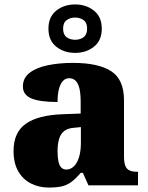

<svg xmlns="http://www.w3.org/2000/svg" viewBox="-20 -834 666 864"><path d="M199 10Q156 10 120 -8Q84 -26 62.5 -62.5Q41 -99 41 -155Q41 -238 96 -277Q151 -316 262 -320L343 -323V-375Q343 -412 337.5 -435.5Q332 -459 320.5 -470.5Q309 -482 291 -482Q275 -482 263.5 -470Q252 -458 245.5 -434.5Q239 -411 239 -375Q160 -375 121.5 -391Q83 -407 83 -445Q83 -483 113.5 -506.5Q144 -530 195.5 -540.5Q247 -551 308 -551Q423 -551 480.5 -513.5Q538 -476 538 -383V-131Q538 -104 543.5 -89Q549 -74 562 -67.5Q575 -61 597 -61H601V0H378L353 -56H343Q321 -30 301.5 -15.5Q282 -1 258.5 4.5Q235 10 199 10ZM278 -71Q298 -71 313 -86Q328 -101 336 -128Q344 -155 344 -191V-262L313 -259Q285 -257 269 -244.5Q253 -232 246 -209Q239 -186 239 -152Q239 -126 243 -107.5Q247 -89 256 -80Q265 -71 278 -71ZM318 -596Q268 -596 233 -624Q198 -652 198 -705Q198 -758 233 -786Q268 -814 318 -814Q368 -814 403 -786Q438 -758 438 -705Q438 -652 403 -624Q368 -596 318 -596ZM318 -655Q340 -655 356 -666.5Q372 -678 372 -705Q372 -732 356 -743.5Q340 -755 318 -755Q296 -755 280 -743.5Q264 -732 264 -705Q264 -678 280 -666.5Q296 -655 318 -655Z"/></svg>

Font: Noto Serif Armenian Black
Style: Regular
Weight: 900
Version: Version 2.007